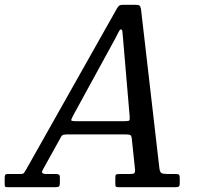

<svg xmlns="http://www.w3.org/2000/svg" viewBox="-82 -780 835 800"><path d="M-62.5 -17V-36Q-62.5 -47 -60.5 -51Q-58.5 -55 -47.5 -55H1.5Q15.5 -55 18 -59.5Q20.5 -64 26 -72L406 -746Q410.5 -753 414.8 -756.5Q419 -760 431.5 -760H481.5Q495 -760 499.2 -756.8Q503.5 -753.5 505.5 -742L582 -80Q584 -62 591.5 -58.5Q599 -55 617 -55H650Q660.5 -55 663.8 -51.8Q667 -48.5 667 -37V-17Q667 -6 663.2 -3Q659.5 0 648 0H411.5Q401.5 0 400 -3.5Q398.5 -7 398.5 -16.5V-39Q398.5 -51 402.2 -53Q406 -55 418 -55H458.5Q473 -55 477.2 -58Q481.5 -61 480.5 -75L467 -203.5Q465.5 -216.5 459 -218.2Q452.5 -220 438 -220H203.5Q191 -220 184 -218.8Q177 -217.5 172.5 -210L96 -72Q91.5 -64 94.2 -59.5Q97 -55 113 -55H150.5Q159 -55 163.2 -52.5Q167.5 -50 167.5 -41V-19Q167.5 -6.5 164 -3.2Q160.5 0 147.5 0H-48.5Q-60 0 -61.2 -3Q-62.5 -6 -62.5 -17ZM398 -619 223 -299Q216.5 -286.5 214.8 -280.8Q213 -275 233 -275H435.5Q454.5 -275 457 -278.5Q459.5 -282 458 -298L430.5 -621Q429 -640.5 428 -649Q427 -657.5 421.5 -657.5Q417.5 -657.5 411.8 -646Q406 -634.5 398 -619Z"/></svg>

Font: Besley* Narrow
Style: Italic
Weight: 400
Width: 4
Italic angle: -13°
Designer: Owen Earl
Foundry: indestructible type*
Version: Version 3.000; ttfautohint (v1.8.3)